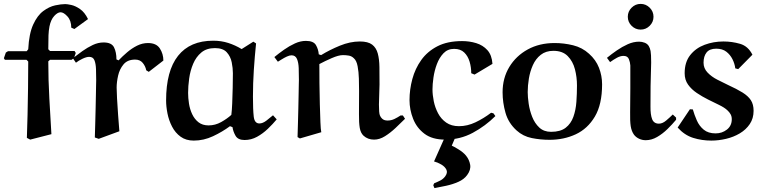

<svg xmlns="http://www.w3.org/2000/svg" viewBox="-26 -707 3911 986"><path d="M231 -400 222 -392Q222 -298 227.5 -199.5Q233 -101 238 -18L129 10L112 1Q114 -51 115.5 -117.5Q117 -184 118 -255Q119 -326 119 -391L110 -400H-1L-6 -408L4 -437L15 -444H111L119 -454Q123 -534 144.5 -581Q166 -628 196.5 -650.5Q227 -673 257.5 -679.5Q288 -686 309 -686Q319 -686 340 -681.5Q361 -677 385 -660.5Q409 -644 426 -609L356 -558L340 -565Q340 -601 320.5 -622.5Q301 -644 285 -644Q270 -644 252.5 -625Q235 -606 228 -571Q224 -550 223 -525.5Q222 -501 222 -454L231 -445H357L363 -435L354 -409L342 -400Z M587 -33 481 6 461 -1Q462 -31 463 -69.5Q464 -108 465 -147Q466 -186 466.5 -219.5Q467 -253 467.5 -273.5Q468 -294 468 -294Q468 -324 467 -352Q466 -380 459 -397.5Q452 -415 432 -415Q418 -415 398 -405.5Q378 -396 364 -385L348 -408Q371 -426 397 -444.5Q423 -463 450.5 -476Q478 -489 506 -489Q547 -489 559.5 -464Q572 -439 572 -402L583 -397Q603 -418 627 -438.5Q651 -459 678 -472.5Q705 -486 734 -486Q777 -486 795 -458Q813 -430 813 -396L738 -338L725 -346Q721 -367 707 -384Q693 -401 668 -401Q629 -401 608.5 -376.5Q588 -352 580.5 -318.5Q573 -285 573 -257Q573 -241 575 -202Q577 -163 580.5 -117Q584 -71 587 -33Z M1215 -455 1275 -493 1289 -484Q1282 -416 1277.5 -347.5Q1273 -279 1273 -211Q1273 -144 1277 -108.5Q1281 -73 1306 -73Q1323 -73 1342 -87.5Q1361 -102 1376 -115L1395 -94Q1375 -70 1349.5 -45.5Q1324 -21 1294 -4.5Q1264 12 1230 12Q1196 12 1183.5 -10Q1171 -32 1168 -54L1155 -59Q1116 -30 1068 -7.5Q1020 15 969 15Q929 15 901.5 -5Q874 -25 857.5 -57Q841 -89 834 -124.5Q827 -160 827 -191Q827 -343 888.5 -420.5Q950 -498 1069 -498Q1110 -498 1146 -486.5Q1182 -475 1215 -455ZM1162 -117Q1165 -139 1166.5 -176.5Q1168 -214 1169 -255.5Q1170 -297 1170 -331Q1170 -357 1164 -387Q1158 -417 1138.5 -438.5Q1119 -460 1078 -460Q1035 -460 1008 -437.5Q981 -415 966 -379.5Q951 -344 945.5 -304Q940 -264 940 -230Q940 -204 944.5 -175Q949 -146 961 -120.5Q973 -95 993.5 -79Q1014 -63 1045 -63Q1079 -63 1109.5 -80Q1140 -97 1162 -117Z M1614 -378Q1614 -334 1614.5 -279Q1615 -224 1616.5 -171Q1618 -118 1619.5 -79Q1621 -40 1624 -28L1514 4L1502 -3Q1503 -32 1504 -70.5Q1505 -109 1506 -148Q1507 -187 1507.5 -220.5Q1508 -254 1508.5 -275Q1509 -296 1509 -296Q1509 -328 1508 -357Q1507 -386 1499 -404.5Q1491 -423 1471 -423Q1461 -423 1447 -416.5Q1433 -410 1420.5 -402Q1408 -394 1401 -390L1383 -414Q1406 -433 1433 -452Q1460 -471 1488.5 -484Q1517 -497 1545 -497Q1584 -497 1596.5 -475.5Q1609 -454 1611 -428L1623 -424Q1667 -451 1719.5 -472.5Q1772 -494 1822 -494Q1864 -494 1885 -478Q1906 -462 1914 -432.5Q1922 -403 1922.5 -362.5Q1923 -322 1923 -273Q1923 -250 1921.5 -222Q1920 -194 1920 -170Q1920 -127 1924.5 -115.5Q1929 -104 1936 -98Q1946 -88 1964 -88Q1983 -88 1999.5 -96Q2016 -104 2031 -114H2043L2054 -97Q2032 -75 2005.5 -50Q1979 -25 1951 -7.5Q1923 10 1895 10Q1863 10 1841 -10Q1826 -24 1821.5 -50Q1817 -76 1817.5 -121.5Q1818 -167 1818 -240Q1818 -269 1817 -303.5Q1816 -338 1810.5 -367Q1805 -396 1791 -408Q1780 -419 1765 -421.5Q1750 -424 1735 -424Q1713 -424 1677.5 -408.5Q1642 -393 1614 -378Z M2503 -379 2411 -324 2394 -331Q2394 -362 2385.5 -390.5Q2377 -419 2358 -437.5Q2339 -456 2306 -456Q2273 -456 2251.5 -433.5Q2230 -411 2217.5 -377.5Q2205 -344 2200 -309Q2195 -274 2195 -248Q2195 -220 2201.5 -187.5Q2208 -155 2223.5 -125.5Q2239 -96 2265.5 -77.5Q2292 -59 2331 -59Q2374 -59 2416 -79Q2458 -99 2496 -128L2508 -125L2518 -111Q2467 -60 2402 -25Q2337 10 2260 10Q2194 10 2154 -20Q2114 -50 2095.5 -97Q2077 -144 2077 -193Q2077 -247 2091.5 -301Q2106 -355 2137.5 -399Q2169 -443 2220.5 -469.5Q2272 -496 2347 -496Q2385 -496 2419.5 -485.5Q2454 -475 2477 -449.5Q2500 -424 2503 -379ZM2203 122 2260 -6H2314L2294 41Q2304 45 2328.5 60Q2353 75 2367 92Q2384 113 2388.5 139Q2393 165 2373 192Q2357 214 2327.5 227Q2298 240 2265 247Q2232 254 2205 259L2199 244L2204 234Q2224 226 2237 219Q2250 212 2260 199Q2274 180 2266.5 164.5Q2259 149 2240.5 138Q2222 127 2203 122Z M2627 -37Q2585 -75 2570 -127.5Q2555 -180 2555 -233Q2555 -306 2589.5 -363Q2624 -420 2684 -453Q2744 -486 2822 -486Q2870 -486 2917 -474.5Q2964 -463 2999 -431Q3034 -400 3050 -359Q3066 -318 3066 -274Q3066 -171 3029 -108.5Q2992 -46 2931 -17.5Q2870 11 2796 11Q2750 11 2705 2Q2660 -7 2627 -37ZM2816 -446Q2777 -446 2751 -425.5Q2725 -405 2710.5 -372.5Q2696 -340 2690 -303.5Q2684 -267 2684 -234Q2684 -209 2689 -174.5Q2694 -140 2707 -107Q2720 -74 2743.5 -52Q2767 -30 2804 -30Q2852 -30 2879 -51Q2906 -72 2918.5 -107Q2931 -142 2934 -184Q2937 -226 2937 -268Q2937 -311 2926.5 -351.5Q2916 -392 2889.5 -419Q2863 -446 2816 -446Z M3198 -621Q3198 -648 3217.5 -667.5Q3237 -687 3264 -687Q3291 -687 3310.5 -667.5Q3330 -648 3330 -621Q3330 -594 3310.5 -574.5Q3291 -555 3264 -555Q3237 -555 3217.5 -574.5Q3198 -594 3198 -621ZM3429 -119 3446 -103V-92Q3427 -69 3402 -44.5Q3377 -20 3348.5 -3.5Q3320 13 3290 13Q3272 13 3256 5.5Q3240 -2 3230 -15Q3217 -33 3213 -59Q3209 -85 3210 -131.5Q3211 -178 3211 -254V-371Q3210 -387 3203.5 -403.5Q3197 -420 3176 -420Q3160 -420 3142.5 -410.5Q3125 -401 3107 -388L3091 -410Q3114 -429 3141.5 -448Q3169 -467 3198 -480Q3227 -493 3256 -493Q3271 -493 3285 -487.5Q3299 -482 3306 -470Q3312 -460 3315 -445Q3318 -430 3318 -386Q3318 -356 3316.5 -325.5Q3315 -295 3315 -265Q3315 -204 3314.5 -161Q3314 -118 3323 -95Q3332 -72 3358 -72Q3376 -72 3395 -88Q3414 -104 3429 -119Z M3838 -426 3765 -352 3750 -356Q3747 -380 3735.5 -403Q3724 -426 3704 -441.5Q3684 -457 3652 -457Q3618 -457 3602.5 -437.5Q3587 -418 3587 -385Q3587 -356 3607.5 -334.5Q3628 -313 3657.5 -298Q3687 -283 3712 -271Q3758 -250 3787 -232Q3816 -214 3830 -192.5Q3844 -171 3844 -138Q3844 -99 3824.5 -70Q3805 -41 3773 -22Q3741 -3 3702.5 6Q3664 15 3627 15Q3578 15 3533.5 1Q3489 -13 3454 -52L3517 -146L3532 -145Q3540 -117 3552.5 -88.5Q3565 -60 3588 -41Q3611 -22 3649 -22Q3682 -22 3707 -41.5Q3732 -61 3732 -95Q3732 -109 3726 -120Q3720 -131 3709 -141Q3694 -155 3667 -168Q3640 -181 3610 -196Q3580 -211 3552.5 -229.5Q3525 -248 3507.5 -272.5Q3490 -297 3490 -331Q3490 -388 3518.5 -424Q3547 -460 3592.5 -477Q3638 -494 3689 -494Q3733 -494 3774.5 -482Q3816 -470 3838 -426Z"/></svg>

Font: Aref Ruqaa Ink
Style: Bold
Weight: 700
Designer: Abdullah Aref
Version: Version 1.005